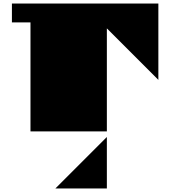

<svg xmlns="http://www.w3.org/2000/svg" viewBox="-20 -750 964 1096"><path d="M154 -622H48V-730H884V-294L590 -588V0H154V-622ZM296 326 590 32V326Z"/></svg>

Font: El Pececito
Style: Regular
Weight: 400
Designer: deFharo
Foundry: deFharo
Version: El Pececito Version 1.000